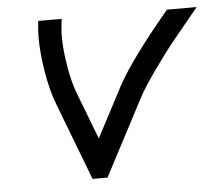

<svg xmlns="http://www.w3.org/2000/svg" viewBox="-43 -547 687 606"><g transform="rotate(-5 300.5 -244.0)"><path d="M170.4 -471.7Q168.9 -456.1 168.9 -445.8Q168.9 -401.4 178 -348.6Q187 -295.9 200.2 -262.2L257.3 -113.3L338.9 -268.6Q374.5 -336.4 466.8 -450.7L506.8 -499.5H601.1L523.4 -404.8Q493.7 -368.7 456.1 -315.7Q418.5 -262.7 402.3 -232.4L273.9 12.2H226.6L131.8 -235.8Q115.7 -277.8 105.7 -337.9Q95.7 -397.9 95.7 -445.8Q95.7 -463.4 97.2 -479.5L99.1 -499.5H173.3Z"/></g></svg>

Font: Anka/Coder
Style: Italic
Weight: 400
Italic angle: -12°
Monospace: yes
Version: Version 001.100